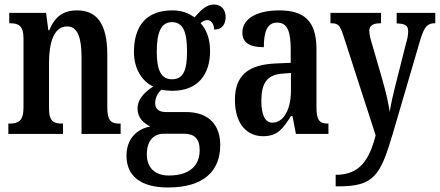

<svg xmlns="http://www.w3.org/2000/svg" viewBox="-20 -593 1947 850"><path d="M17 0H259V-46H255C219 -46 197 -54 197 -113V-316C197 -398 216 -476 277 -476C325 -476 341 -424 341 -339V0H514V-46H510C474 -46 455 -55 455 -118V-352C455 -488 408 -547 322 -547C259 -547 223 -519 198 -459H194L184 -536H21V-490H25C60 -490 84 -481 84 -423V-117C84 -55 59 -46 23 -46H17Z M724 237C881 237 955 165 955 49C955 -35 909 -97 803 -97H714C686 -97 667 -108 667 -137C667 -164 682 -185 695 -196C706 -193 731 -191 743 -191C857 -191 910 -264 910 -367C910 -428 891 -464 868 -491C877 -498 886 -504 899 -504C913 -504 928 -488 928 -462C965 -462 979 -488 979 -518C979 -548 961 -573 928 -573C887 -573 861 -537 841 -516C815 -535 785 -547 743 -547C628 -547 573 -479 573 -362C573 -290 608 -233 658 -210C619 -184 589 -154 589 -113C589 -68 619 -46 646 -33C587 -23 540 21 540 96C540 185 601 237 724 237ZM741 -242C692 -242 674 -285 674 -364C674 -447 692 -495 741 -495C792 -495 808 -449 808 -365C808 -284 793 -242 741 -242ZM727 184C664 184 630 147 630 91C630 20 670 -1 704 -1H795C840 -1 864 21 864 72C864 136 824 184 727 184Z M1145 10C1209 10 1233 -24 1268 -79H1275L1290 0H1434V-46H1431C1394 -46 1381 -62 1381 -118V-375C1381 -501 1326 -547 1216 -547C1122 -547 1053 -513 1053 -449C1053 -405 1084 -384 1148 -384C1148 -451 1162 -493 1207 -493C1255 -493 1267 -448 1267 -373V-315L1201 -312C1079 -307 1020 -259 1020 -151C1020 -41 1076 10 1145 10ZM1186 -50C1152 -50 1137 -87 1137 -146C1137 -222 1160 -262 1230 -267L1268 -270V-191C1268 -109 1236 -50 1186 -50Z M1466 181V232H1478C1636 232 1664 185 1720 -5L1841 -418C1859 -477 1874 -490 1904 -490H1907V-536H1736V-490L1740 -489C1772 -488 1787 -481 1787 -455C1787 -438 1783 -417 1777 -399L1728 -205C1718 -166 1711 -133 1705 -98C1701 -129 1691 -177 1674 -236L1628 -395C1620 -420 1615 -441 1615 -457C1615 -476 1627 -490 1663 -490H1667V-536H1443V-490H1447C1475 -490 1485 -482 1499 -439L1643 6C1615 114 1574 181 1466 181Z"/></svg>

Font: Noto Serif Hebrew ExtraCondensed SemiBold
Style: Regular
Weight: 600
Width: 2
Designer: Monotype Design Team
Foundry: Monotype Imaging Inc.
Version: Version 2.004